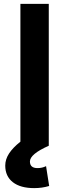

<svg xmlns="http://www.w3.org/2000/svg" viewBox="-20 -750 355 988"><path d="M7 102Q7 70 26.5 40Q46 10 85 -21V-730H231V0Q134 43 134 81Q134 115 173 115Q197 115 217 105L233 207Q197 218 156 218Q85 218 46 187.5Q7 157 7 102Z"/></svg>

Font: Enso
Style: Bold
Weight: 700
Designer: Coji Morishita
Foundry: UNDERFOREST DESIGN
Version: Version 1.000